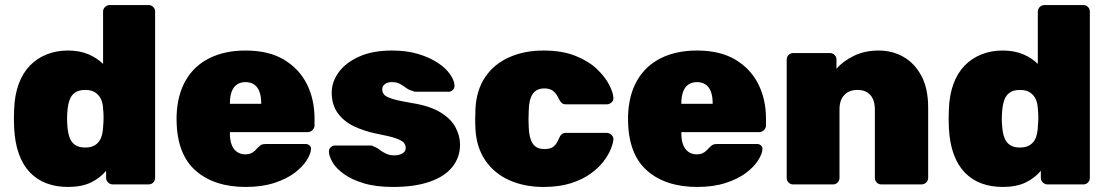

<svg xmlns="http://www.w3.org/2000/svg" viewBox="-20 -730 4386 760"><path d="M249 10Q203 10 165 -4Q127 -18 99 -47Q71 -76 55 -120Q39 -164 36 -223Q35 -245 35 -261Q35 -277 36 -298Q38 -354 54 -397.5Q70 -441 98 -470Q126 -499 164.5 -514.5Q203 -530 249 -530Q294 -530 329 -515.5Q364 -501 388 -477V-684Q388 -695 396 -702.5Q404 -710 414 -710H568Q579 -710 586.5 -702.5Q594 -695 594 -684V-26Q594 -15 586.5 -7.5Q579 0 568 0H427Q416 0 408 -7.5Q400 -15 400 -26V-54Q376 -25 339.5 -7.5Q303 10 249 10ZM317 -146Q343 -146 358.5 -157Q374 -168 380.5 -186Q387 -204 388 -226Q390 -248 390 -264.5Q390 -281 388 -301Q387 -322 379.5 -338Q372 -354 357 -364Q342 -374 317 -374Q292 -374 277 -363.5Q262 -353 255.5 -334.5Q249 -316 247 -292Q244 -260 247 -228Q249 -204 255.5 -185.5Q262 -167 277 -156.5Q292 -146 317 -146Z M953 10Q828 10 754.5 -54.5Q681 -119 679 -252Q679 -256 679 -262.5Q679 -269 679 -272Q682 -355 715.5 -412.5Q749 -470 809.5 -500Q870 -530 952 -530Q1044 -530 1104.5 -493.5Q1165 -457 1195 -396.5Q1225 -336 1225 -261V-233Q1225 -223 1217 -215Q1209 -207 1198 -207H890Q890 -207 890 -205Q890 -203 890 -201Q890 -177 896.5 -158.5Q903 -140 917 -129.5Q931 -119 951 -119Q964 -119 973 -123Q982 -127 989 -133.5Q996 -140 1001 -146Q1010 -155 1015.5 -157.5Q1021 -160 1033 -160H1190Q1199 -160 1205.5 -154Q1212 -148 1211 -139Q1210 -121 1194 -95.5Q1178 -70 1146.5 -46Q1115 -22 1066 -6Q1017 10 953 10ZM890 -319H1014V-321Q1014 -348 1007 -367Q1000 -386 986 -395.5Q972 -405 952 -405Q932 -405 918 -395.5Q904 -386 897 -367Q890 -348 890 -321Z M1536 10Q1468 10 1420 -4.5Q1372 -19 1341.5 -41Q1311 -63 1297 -86.5Q1283 -110 1282 -128Q1281 -139 1288.5 -146.5Q1296 -154 1305 -154H1450Q1451 -154 1453 -153.5Q1455 -153 1457 -151Q1470 -147 1481.5 -138Q1493 -129 1507.5 -122Q1522 -115 1542 -115Q1559 -115 1572.5 -122.5Q1586 -130 1586 -144Q1586 -156 1578.5 -165Q1571 -174 1547 -182.5Q1523 -191 1470 -201Q1421 -211 1380.5 -230.5Q1340 -250 1316.5 -283Q1293 -316 1293 -364Q1293 -405 1320 -443Q1347 -481 1400.5 -505.5Q1454 -530 1532 -530Q1591 -530 1636.5 -516Q1682 -502 1713.5 -481Q1745 -460 1761.5 -436Q1778 -412 1779 -393Q1780 -382 1773 -374.5Q1766 -367 1757 -367H1626Q1623 -367 1619.5 -367.5Q1616 -368 1614 -370Q1600 -373 1588.5 -381.5Q1577 -390 1564 -397.5Q1551 -405 1531 -405Q1514 -405 1503.5 -397Q1493 -389 1493 -376Q1493 -365 1500 -356Q1507 -347 1532 -339Q1557 -331 1611 -322Q1681 -311 1723 -285.5Q1765 -260 1783 -226Q1801 -192 1801 -158Q1801 -107 1770.5 -69Q1740 -31 1680.5 -10.5Q1621 10 1536 10Z M2131 10Q2056 10 1996.5 -16.5Q1937 -43 1901.5 -94.5Q1866 -146 1862 -219Q1861 -235 1861 -259Q1861 -283 1862 -300Q1866 -374 1901 -425.5Q1936 -477 1996 -503.5Q2056 -530 2131 -530Q2205 -530 2257.5 -509Q2310 -488 2342.5 -457Q2375 -426 2391 -395Q2407 -364 2408 -343Q2409 -332 2400.5 -324.5Q2392 -317 2382 -317H2221Q2210 -317 2204 -322Q2198 -327 2193 -337Q2183 -359 2170 -369.5Q2157 -380 2135 -380Q2104 -380 2089 -358.5Q2074 -337 2073 -295Q2071 -254 2073 -224Q2075 -181 2089.5 -160.5Q2104 -140 2135 -140Q2160 -140 2172 -150.5Q2184 -161 2193 -183Q2197 -193 2203.5 -198.5Q2210 -204 2221 -204H2382Q2392 -204 2400.5 -196Q2409 -188 2408 -177Q2407 -163 2397.5 -139.5Q2388 -116 2368.5 -90.5Q2349 -65 2317 -42Q2285 -19 2239 -4.5Q2193 10 2131 10Z M2740 10Q2615 10 2541.5 -54.5Q2468 -119 2466 -252Q2466 -256 2466 -262.5Q2466 -269 2466 -272Q2469 -355 2502.5 -412.5Q2536 -470 2596.5 -500Q2657 -530 2739 -530Q2831 -530 2891.5 -493.5Q2952 -457 2982 -396.5Q3012 -336 3012 -261V-233Q3012 -223 3004 -215Q2996 -207 2985 -207H2677Q2677 -207 2677 -205Q2677 -203 2677 -201Q2677 -177 2683.5 -158.5Q2690 -140 2704 -129.5Q2718 -119 2738 -119Q2751 -119 2760 -123Q2769 -127 2776 -133.5Q2783 -140 2788 -146Q2797 -155 2802.5 -157.5Q2808 -160 2820 -160H2977Q2986 -160 2992.5 -154Q2999 -148 2998 -139Q2997 -121 2981 -95.5Q2965 -70 2933.5 -46Q2902 -22 2853 -6Q2804 10 2740 10ZM2677 -319H2801V-321Q2801 -348 2794 -367Q2787 -386 2773 -395.5Q2759 -405 2739 -405Q2719 -405 2705 -395.5Q2691 -386 2684 -367Q2677 -348 2677 -321Z M3120 0Q3109 0 3101.5 -7.5Q3094 -15 3094 -26V-494Q3094 -505 3101.5 -512.5Q3109 -520 3120 -520H3265Q3276 -520 3283.5 -512.5Q3291 -505 3291 -494V-458Q3317 -488 3360 -509Q3403 -530 3458 -530Q3512 -530 3556 -505Q3600 -480 3627 -430Q3654 -380 3654 -304V-26Q3654 -15 3646 -7.5Q3638 0 3627 0H3469Q3458 0 3450.5 -7.5Q3443 -15 3443 -26V-297Q3443 -334 3425 -354Q3407 -374 3374 -374Q3341 -374 3322 -354Q3303 -334 3303 -297V-26Q3303 -15 3295.5 -7.5Q3288 0 3277 0Z M3949 10Q3903 10 3865 -4Q3827 -18 3799 -47Q3771 -76 3755 -120Q3739 -164 3736 -223Q3735 -245 3735 -261Q3735 -277 3736 -298Q3738 -354 3754 -397.5Q3770 -441 3798 -470Q3826 -499 3864.5 -514.5Q3903 -530 3949 -530Q3994 -530 4029 -515.5Q4064 -501 4088 -477V-684Q4088 -695 4096 -702.5Q4104 -710 4114 -710H4268Q4279 -710 4286.5 -702.5Q4294 -695 4294 -684V-26Q4294 -15 4286.5 -7.5Q4279 0 4268 0H4127Q4116 0 4108 -7.5Q4100 -15 4100 -26V-54Q4076 -25 4039.5 -7.5Q4003 10 3949 10ZM4017 -146Q4043 -146 4058.5 -157Q4074 -168 4080.5 -186Q4087 -204 4088 -226Q4090 -248 4090 -264.5Q4090 -281 4088 -301Q4087 -322 4079.5 -338Q4072 -354 4057 -364Q4042 -374 4017 -374Q3992 -374 3977 -363.5Q3962 -353 3955.5 -334.5Q3949 -316 3947 -292Q3944 -260 3947 -228Q3949 -204 3955.5 -185.5Q3962 -167 3977 -156.5Q3992 -146 4017 -146Z"/></svg>

Font: Rubik ExtraBold
Style: Regular
Weight: 800
Designer: Hubert and Fischer
Foundry: Hubert and Fischer
Version: Version 2.300;gftools[0.9.30]